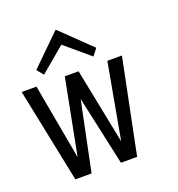

<svg xmlns="http://www.w3.org/2000/svg" viewBox="-136 -769 805 870"><g transform="rotate(-20 266.5 -334.0)"><path d="M470.2 -455.1 377.9 0H299.8L227.1 -334L158.2 0H80.1L-13.2 -455.1H58.1L124 -90.8L194.8 -455.1H261.2L334 -90.8L399.9 -455.1ZM373 -527.8 347.2 -495.1 229 -595.2 108.9 -494.1 83 -525.9 228 -668Z"/></g></svg>

Font: Anonymous Pro
Style: Regular
Weight: 400
Monospace: yes
Designer: Mark Simonson
Version: Version 1.002